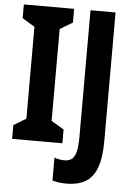

<svg xmlns="http://www.w3.org/2000/svg" viewBox="-61 -825 704 1016"><g transform="rotate(5 291.0 -317.5)"><path d="M291 -66H24V-139L90 -179V-667L24 -707V-780H291V-707L224 -667V-179L291 -139ZM331 145Q311 145 292 142.5Q273 140 256 135V13Q268 18 282 20.5Q296 23 311 23Q331 23 346 13.5Q361 4 369.5 -24Q378 -52 378 -108V-780H511V-98Q511 -5 490 48Q469 101 429 123Q389 145 331 145Z"/></g></svg>

Font: Noto Sans Malayalam UI ExtraCondensed
Style: Bold
Weight: 700
Width: 2
Designer: Jelle Bosma - Monotype Design Team
Foundry: Monotype Imaging Inc.
Version: Version 2.104; ttfautohint (v1.8.4.7-5d5b)